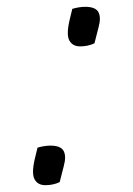

<svg xmlns="http://www.w3.org/2000/svg" viewBox="-20 -538 390 563"><path d="M257 -411Q238 -402 215 -402Q193 -402 183.5 -419Q174 -436 184 -479L192 -512Q212 -518 230 -518Q260 -518 268.5 -502.5Q277 -487 269 -458ZM155 -4Q136 5 113 5Q91 5 81.5 -12Q72 -29 82 -72L90 -105Q110 -111 128 -111Q158 -111 166.5 -95.5Q175 -80 167 -51Z"/></svg>

Font: Recursive Sn Csl St Lt
Style: Italic
Weight: 300
Italic angle: -15°
Version: Version 1.079;hotconv 1.0.112;makeotfexe 2.5.65598; ttfautoh